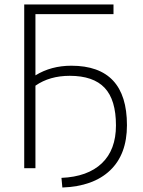

<svg xmlns="http://www.w3.org/2000/svg" viewBox="-20 -750 639 856"><path d="M291 -412Q201 -412 138 -368V0H88V-730H486V-687H138V-414Q208 -457 298 -457Q546 -457 546 -192Q546 -62 471 9.5Q396 81 258 86L254 43Q371 38 434 -22Q497 -82 497 -191Q497 -305 446.5 -358.5Q396 -412 291 -412Z"/></svg>

Font: M PLUS 1p Light
Style: Regular
Weight: 300
Version: Version 1.061